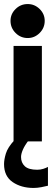

<svg xmlns="http://www.w3.org/2000/svg" viewBox="-22 -699 272 949"><path d="M45 0V-472H185V0ZM144 230Q83 230 40.5 201Q-2 172 -2 112Q-2 90 7 60Q16 30 49 -6H120Q100 20 91 41Q82 62 82 77Q82 105 100.5 122.5Q119 140 162 140Q178 140 192 135.5Q206 131 215 126V219Q203 222 183 226Q163 230 144 230ZM115 -511Q80 -511 55 -536Q30 -561 30 -596Q30 -630 55 -654.5Q80 -679 115 -679Q149 -679 174 -654.5Q199 -630 199 -596Q199 -561 174 -536Q149 -511 115 -511Z"/></svg>

Font: Lil Grotesk Black
Style: Regular
Weight: 900
Designer: Bastien Sozeau
Foundry: NBR — Bastien Sozeau
Version: Version 3.003; ttfautohint (v1.8.4.7-5d5b);gftools[0.9.33]